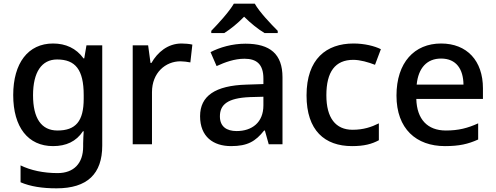

<svg xmlns="http://www.w3.org/2000/svg" viewBox="-20 -786 2700 1046"><path d="M269 -549C133 -549 52 -442 52 -268C52 -93 133 10 269 10C340 10 395 -15 432 -71H436C435 -57 433 -22 433 -5V13C433 104 382 157 294 157C217 157 147 142 92 115V207C146 230 210 240 288 240C456 240 537 161 537 7V-539H451L439 -468H435C395 -523 338 -549 269 -549ZM291 -462C391 -462 436 -406 436 -268V-248C436 -125 392 -75 293 -75C205 -75 160 -142 160 -267C160 -393 207 -462 291 -462Z M969 -549C894 -549 838 -501 805 -443H800L787 -539H703V0H808V-284C808 -390 882 -452 963 -452C979 -452 1002 -449 1017 -446L1028 -543C1012 -547 987 -549 969 -549Z M1368 -766H1254C1228 -721 1168 -656 1131 -618V-606H1202C1237 -628 1275 -659 1310 -695C1346 -659 1386 -627 1421 -606H1493V-618C1456 -655 1393 -721 1368 -766ZM1317 -548C1245 -548 1177 -528 1127 -502L1160 -426C1206 -447 1257 -466 1312 -466C1377 -466 1415 -437 1415 -358V-328L1323 -325C1152 -320 1070 -263 1070 -153C1070 -41 1142 10 1239 10C1329 10 1372 -16 1419 -75H1423L1444 0H1519V-365C1519 -491 1452 -548 1317 -548ZM1342 -257 1415 -259V-212C1415 -118 1352 -72 1269 -72C1215 -72 1178 -96 1178 -152C1178 -215 1218 -252 1342 -257Z M1898 10C1963 10 2005 -1 2044 -22V-114C2004 -94 1960 -79 1901 -79C1808 -79 1758 -144 1758 -267C1758 -395 1806 -460 1905 -460C1942 -460 1987 -447 2023 -433L2055 -518C2021 -535 1966 -549 1906 -549C1758 -549 1650 -465 1650 -266C1650 -75 1749 10 1898 10Z M2383 -549C2238 -549 2140 -446 2140 -265C2140 -84 2248 10 2404 10C2481 10 2530 -1 2585 -26V-114C2528 -88 2478 -75 2409 -75C2309 -75 2251 -136 2248 -247H2611V-305C2611 -455 2524 -549 2383 -549ZM2383 -467C2466 -467 2504 -409 2505 -325H2250C2259 -416 2306 -467 2383 -467Z"/></svg>

Font: Noto Sans Medefaidrin Medium
Style: Regular
Weight: 500
Designer: Dalton Maag Ltd
Foundry: Dalton Maag Ltd
Version: Version 1.002